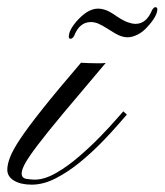

<svg xmlns="http://www.w3.org/2000/svg" viewBox="-59 -502 449 523"><path d="M27.3 1Q-2.4 1 -20.8 -10Q-39.1 -21 -39.1 -39.6Q-39.1 -54.2 -31.7 -73.5Q-24.4 -92.8 -3.7 -124Q17.1 -155.3 56.9 -205.3Q96.7 -255.4 161.6 -331.1Q166 -330.6 182.6 -330.1Q199.2 -329.6 208.5 -329.6Q216.8 -329.6 220.9 -329.8Q225.1 -330.1 229 -330.6Q157.7 -246.6 112.5 -192.4Q67.4 -138.2 43 -106Q18.6 -73.7 9.3 -56.6Q0 -39.6 0 -29.3Q0 -16.6 13.7 -14.6Q27.3 -12.7 35.6 -12.7Q62 -12.7 93.3 -30.5Q124.5 -48.3 155.5 -75Q186.5 -101.6 213.1 -128.9Q239.7 -156.2 256.8 -176Q273.9 -195.8 276.9 -198.7L286.6 -189.9Q281.2 -184.1 263.2 -163.1Q245.1 -142.1 218.3 -114.5Q191.4 -86.9 159.4 -60.5Q127.4 -34.2 93.5 -16.6Q59.6 1 27.3 1ZM133.3 -396.5Q128.4 -396.5 128.4 -401.9Q128.4 -421.4 154.3 -449.2Q182.1 -478.5 208 -478.5Q217.8 -478.5 229 -474.6Q240.2 -470.7 258.3 -458Q276.4 -445.8 288.8 -441.4Q301.3 -437 310.1 -437Q339.8 -437 355 -474.1Q359.9 -482.4 363.8 -482.4Q369.6 -482.4 369.6 -477.1Q369.6 -458.5 343.3 -429.7Q330.6 -415 315.7 -407.7Q300.8 -400.4 289.1 -400.4Q278.3 -400.4 267.3 -404.8Q256.3 -409.2 233.9 -423.8Q217.8 -434.1 208 -438Q198.2 -441.9 188.5 -441.9Q157.7 -441.9 143.1 -404.8Q138.7 -396.5 133.3 -396.5Z"/></svg>

Font: Pinyon Script
Style: Regular
Weight: 400
Designer: Nicole Fally, Eben Sorkin
Foundry: Sorkin Type Co.
Version: Version 1.008; ttfautohint (v1.8.4.7-5d5b)